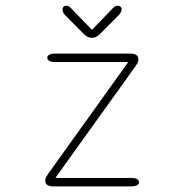

<svg xmlns="http://www.w3.org/2000/svg" viewBox="-20 -668 659 688"><path d="M142 -21.5Q142 -27.5 144.8 -32.8Q147.5 -38 153.5 -46.5L439.5 -445.5H178Q164 -445.5 156.8 -449.8Q149.5 -454 149.5 -461Q149.5 -468 156.8 -472Q164 -476 178 -476H447.5Q461.5 -476 468.8 -470.8Q476 -465.5 476 -454Q476 -449 473.5 -443.8Q471 -438.5 465 -430L178.5 -30.5H449.5Q463.5 -30.5 470.8 -26.5Q478 -22.5 478 -15Q478 -8 470.8 -4Q463.5 0 449.5 0H170.5Q156.5 0 149.2 -5.5Q142 -11 142 -21.5ZM404 -612.5 339 -547Q331 -539 324 -535.8Q317 -532.5 309 -532.5Q301.5 -532.5 294.5 -535.8Q287.5 -539 279.5 -547L214.5 -612.5Q204 -623 204 -634Q204 -640 207.5 -643.8Q211 -647.5 217 -647.5Q224 -647.5 228.2 -644.2Q232.5 -641 240 -633L309.5 -561L378.5 -632.5Q386 -640.5 390.5 -644Q395 -647.5 401.5 -647.5Q408 -647.5 412 -644Q416 -640.5 416 -635Q416 -624.5 404 -612.5Z"/></svg>

Font: Sono Monospace ExtraLight
Style: Regular
Weight: 250
Version: Version 2.112